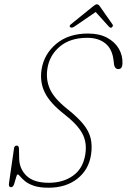

<svg xmlns="http://www.w3.org/2000/svg" viewBox="-20 -866 592 896"><path d="M206.5 10Q164 10 137.5 0.8Q111 -8.5 96.2 -21Q81.5 -33.5 74 -42.8Q66.5 -52 62.5 -52Q58.5 -52 54.8 -37Q51 -22 46 -7.2Q41 7.5 32 7.5Q19 7.5 22 -11.5L45.5 -174Q47.5 -186.5 58 -186.5Q68 -186.5 68.5 -172.5L69.5 -126Q70.5 -77.5 104.2 -45.2Q138 -13 207.5 -13Q274.5 -13 321 -46.2Q367.5 -79.5 378 -145Q387 -200 364.2 -242.8Q341.5 -285.5 277.5 -335Q213 -385.5 189 -434.5Q165 -483.5 174 -542Q185.5 -614 242.8 -661.8Q300 -709.5 390.5 -709.5Q443.5 -709.5 479.8 -690Q516 -670.5 534.5 -638.8Q553 -607 551.5 -569Q550.5 -543.5 532 -543.5Q523.5 -543.5 518.5 -549.8Q513.5 -556 512.5 -563.5L509.5 -587.5Q503 -638.5 471 -664Q439 -689.5 387 -689.5Q307 -689.5 258.5 -648.2Q210 -607 201 -544.5Q193.5 -494.5 212.8 -450.8Q232 -407 294 -357.5Q343 -318.5 369.2 -286Q395.5 -253.5 403.2 -220Q411 -186.5 405 -145Q394.5 -74 341 -32Q287.5 10 206.5 10ZM501 -737.5Q495.5 -734 487.5 -742.5L426.5 -810L328 -742.5Q314 -733 307.5 -739.5Q302 -745 309.5 -751.5L415 -837Q426.5 -846 431.5 -846Q439 -846 445.5 -837L505.5 -751.5Q508 -748 506.2 -744Q504.5 -740 501 -737.5Z"/></svg>

Font: Fraunces144ptSuperSoftThinItalic
Style: Italic
Weight: 100
Italic angle: -16°
Version: Version 1.000;[0bf87f6ff]